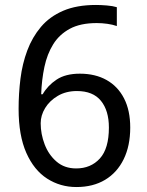

<svg xmlns="http://www.w3.org/2000/svg" viewBox="-20 -744 591 774"><path d="M288 10Q223 10 170 -24Q117 -58 86 -128Q55 -198 55 -305Q55 -367 62.5 -427Q70 -487 90 -540.5Q110 -594 145 -635.5Q180 -677 234.5 -700.5Q289 -724 367 -724Q386 -724 410.5 -722Q435 -720 451 -715V-639Q434 -645 412.5 -648Q391 -651 370 -651Q304 -651 261.5 -628Q219 -605 194.5 -565.5Q170 -526 159 -474Q148 -422 146 -364H152Q172 -399 208 -423Q244 -447 302 -447Q364 -447 409.5 -421.5Q455 -396 480 -347.5Q505 -299 505 -230Q505 -156 478.5 -102Q452 -48 403.5 -19Q355 10 288 10ZM287 -65Q346 -65 382.5 -105Q419 -145 419 -230Q419 -298 387 -337.5Q355 -377 290 -377Q246 -377 213 -357.5Q180 -338 162 -308.5Q144 -279 144 -247Q144 -204 160 -162Q176 -120 208 -92.5Q240 -65 287 -65Z"/></svg>

Font: Noto Sans Devanagari
Style: Regular
Weight: 400
Designer: Jelle Bosma - Monotype Design Team
Foundry: Monotype Imaging Inc.
Version: Version 2.003